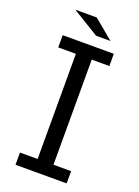

<svg xmlns="http://www.w3.org/2000/svg" viewBox="-168 -949 755 1044"><g transform="rotate(20 210.0 -427.0)"><path d="M62 -725.1H357.9V-654.3H255.9V-45.9H357.9V24.9H62V-45.9H164.1V-654.3H62ZM203.1 -878.9 316.9 -784.2H233.9L79.1 -878.9Z"/></g></svg>

Font: BIZ UDPGothic
Style: Regular
Weight: 400
Designer: TypeBank Co., Ltd.
Foundry: Morisawa Inc.
Version: Version 1.051